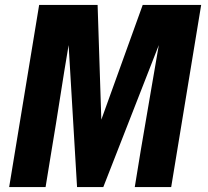

<svg xmlns="http://www.w3.org/2000/svg" viewBox="-20 -755 840 775"><path d="M17 0 138 -735H374L389 -272L556 -735H792L671 0H524L548 -147Q566 -254 584.5 -360.5Q603 -467 621 -573L397 0H291L257 -573Q239 -467 222.5 -360.5Q206 -254 188 -147L164 0Z"/></svg>

Font: Iosevka Aile Heavy Oblique
Style: Regular
Weight: 900
Italic angle: -9°
Designer: Belleve Invis
Foundry: Belleve Invis
Version: Version 31.1.0; ttfautohint (v1.8.4)